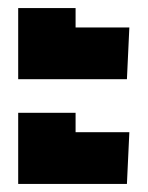

<svg xmlns="http://www.w3.org/2000/svg" viewBox="-20 -499 365 475"><path d="M25 -303V-479H167V-431H300L294 -303ZM25 -44V-220H167V-172H300L294 -44Z"/></svg>

Font: Kanit
Style: Bold
Weight: 700
Designer: Katatrad Team
Foundry: CadsonDemak
Version: Version 2.000; ttfautohint (v1.8.3)